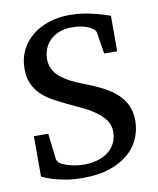

<svg xmlns="http://www.w3.org/2000/svg" viewBox="-80 -750 681 829"><g transform="rotate(-10 260.5 -335.5)"><path d="M481.9 -188Q481.9 -149.9 467 -113.3Q452.1 -76.7 419.9 -47.9Q387.7 -19 337.4 -1.5Q287.1 16.1 216.8 16.1Q175.8 16.1 143.3 10.3Q110.8 4.4 87.4 -2.4Q60.5 -10.7 39.1 -21V-198.2H102.1L115.2 -85Q116.2 -79.1 121.3 -72.3Q126.5 -65.4 131.8 -63L140.1 -58.6Q147.5 -55.2 160.2 -51Q172.9 -46.9 191.2 -43.5Q209.5 -40 232.9 -40Q264.6 -40 291.7 -48.1Q318.8 -56.2 338.4 -71.3Q357.9 -86.4 368.9 -108.4Q379.9 -130.4 379.9 -158.2Q379.9 -188.5 362.5 -211.2Q345.2 -233.9 319.1 -251.7Q293 -269.5 262.2 -283.7Q231.4 -297.9 204.1 -311Q173.3 -325.7 145.3 -341.3Q117.2 -356.9 95.9 -377.4Q74.7 -397.9 62.3 -425.5Q49.8 -453.1 49.8 -491.2Q49.8 -535.6 67.4 -571.8Q85 -607.9 116 -633.5Q147 -659.2 189.2 -673.1Q231.4 -687 280.8 -687Q309.1 -687 334.2 -683.6Q359.4 -680.2 381.1 -675Q402.8 -669.9 421.6 -664.1Q440.4 -658.2 457 -652.8V-497.1H399.9L384.8 -592.8Q383.8 -597.7 379.2 -602.5Q374.5 -607.4 370.1 -609.9Q369.1 -610.4 363.8 -614.3Q358.4 -618.2 347.9 -622.1Q337.4 -626 321 -629.4Q304.7 -632.8 282.2 -632.8Q252 -632.8 228 -624Q204.1 -615.2 187.5 -599.4Q170.9 -583.5 161.9 -562Q152.8 -540.5 152.8 -515.1Q152.8 -492.2 161.9 -473.4Q170.9 -454.6 188.7 -438.7Q206.5 -422.9 232.4 -409.2Q258.3 -395.5 292 -382.8Q337.4 -365.7 372.8 -347.2Q408.2 -328.6 432.4 -305.7Q456.5 -282.7 469.2 -254.2Q481.9 -225.6 481.9 -188Z"/></g></svg>

Font: Charis SIL Am
Style: Regular
Weight: 400
Foundry: SIL International
Version: Version 5.000